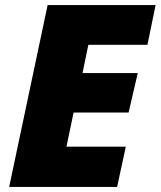

<svg xmlns="http://www.w3.org/2000/svg" viewBox="-20 -734 631 754"><path d="M16 0H440L474 -158H241L269 -292H485L521 -447H304L327 -558H559L591 -714H167Z"/></svg>

Font: Noto Sans UI Black
Style: Italic
Weight: 900
Italic angle: -372°
Designer: Monotype Design Team
Foundry: Monotype Imaging Inc.
Version: Version 1.901